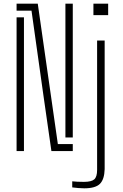

<svg xmlns="http://www.w3.org/2000/svg" viewBox="-20 -820 669 1042"><path d="M259 0 216 -300 151 -762H70V-800H185L221 -548L294 -38H375V0ZM70 0V-726H110V-303V0ZM335 -74V-549V-800H375V-74ZM487 -738V-800H567V-738ZM437 202Q425 202 405 200.5Q385 199 372 197V164Q384 165.5 399.5 166.2Q415 167 435 167Q476.5 167 491.8 153.2Q507 139.5 507 102V-600H548V98Q546.5 153.5 522.2 177.8Q498 202 437 202Z"/></svg>

Font: Big Shoulders Stencil Text Thin Thin
Style: Regular
Weight: 250
Version: Version 2.001